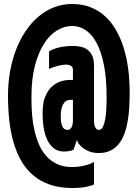

<svg xmlns="http://www.w3.org/2000/svg" viewBox="-20 -750 690 961"><path d="M345 -250H330Q321.5 -250 313.5 -246Q305.5 -242 298.8 -232.5Q292 -223 288 -207Q284 -191 284 -166.5Q284 -146.5 286.8 -133.8Q289.5 -121 294 -113.5Q298.5 -106 304.5 -103Q310.5 -100 317.5 -100Q327.5 -100 333.2 -106.2Q339 -112.5 341.5 -120.5Q344 -128.5 345 -141.5ZM137.5 -250Q137.5 -210.5 141 -170.2Q144.5 -130 153.5 -92.5Q162.5 -55 177.2 -22.5Q192 10 214.5 34Q237 58 268 72Q299 86 340.5 86Q362.5 86 381.2 83Q400 80 414.2 75.8Q428.5 71.5 437.8 67.2Q447 63 450.5 60V173Q441 178.5 412.8 184.8Q384.5 191 340.5 191Q277.5 191 229 174Q180.5 157 145 126.5Q109.5 96 85.5 53.5Q61.5 11 47 -40.2Q32.5 -91.5 26.2 -150Q20 -208.5 20 -270.5Q20 -334 30.5 -393Q41 -452 61 -503Q81 -554 109.2 -595.8Q137.5 -637.5 173.2 -667.5Q209 -697.5 251.2 -713.8Q293.5 -730 341 -730Q391.5 -730 432.5 -714Q473.5 -698 505.5 -669Q537.5 -640 560.8 -599.5Q584 -559 599.2 -509.8Q614.5 -460.5 621.8 -404.2Q629 -348 629 -288Q629 -248.5 626.8 -210.5Q624.5 -172.5 618.2 -138.5Q612 -104.5 601 -76.2Q590 -48 572.8 -27.5Q555.5 -7 531.2 4.5Q507 16 474 16Q446 16 425.5 7.5Q405 -1 391.5 -12.2Q378 -23.5 371.5 -34.5Q365 -45.5 365 -50L348 -0.5L336 4Q330 6 321 7.2Q312 8.5 300.5 8.5Q270.5 8.5 250.2 -7.2Q230 -23 217.8 -47.5Q205.5 -72 200 -102Q194.5 -132 193.5 -160.8Q192.5 -189.5 194.8 -213.5Q197 -237.5 200.5 -250Q206.5 -268.5 216.2 -286.5Q226 -304.5 241.8 -318.5Q257.5 -332.5 280.2 -341.2Q303 -350 335 -350H345V-400Q345 -412.5 338 -418.5Q331 -424.5 320 -426Q309 -427.5 295.2 -425.5Q281.5 -423.5 268.2 -420Q255 -416.5 243.5 -412.2Q232 -408 225.5 -405V-493Q236 -500 254.5 -506.5Q269 -511.5 291.5 -515.8Q314 -520 345.5 -520Q366.5 -520 385.5 -515.8Q404.5 -511.5 419 -500.2Q433.5 -489 442 -470Q450.5 -451 450.5 -422V-141.5Q451 -129.5 453.5 -120.5Q456 -112.5 461 -106.2Q466 -100 475.5 -100Q488 -100 495.5 -116Q503 -132 507 -155.2Q511 -178.5 512.2 -204.2Q513.5 -230 513.5 -250V-267Q513.5 -356.5 500.5 -422.8Q487.5 -489 464.5 -533Q441.5 -577 409.8 -598.5Q378 -620 340.5 -620Q303 -620 266.5 -598.5Q230 -577 201.5 -533Q173 -489 155.2 -422.8Q137.5 -356.5 137.5 -267Z"/></svg>

Font: B612 Mono
Style: Bold
Weight: 700
Version: Version 1.005